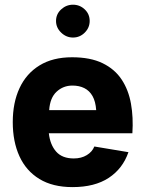

<svg xmlns="http://www.w3.org/2000/svg" viewBox="-20 -782 608 808"><path d="M185.5 -221.2H537.1Q541.5 -287.6 531.2 -345.5Q521 -403.3 491.9 -447.3Q462.9 -491.2 411.6 -516.1Q360.4 -541 283.2 -541Q202.1 -541 146.5 -506.8Q90.8 -472.7 62.3 -411.4Q33.7 -350.1 33.7 -268.1Q33.7 -186 61.8 -124.5Q89.8 -63 145.8 -28.8Q201.7 5.4 285.2 5.4Q378.4 5.4 437.5 -33.4Q496.6 -72.3 520.5 -141.6L377 -165.5Q368.2 -143.1 345.2 -129.2Q322.3 -115.2 290.5 -115.2Q241.7 -115.2 216.3 -144Q190.9 -172.9 185.5 -221.2ZM187 -318.4Q190.4 -370.6 218.3 -396.2Q246.1 -421.9 284.7 -421.9Q313.5 -421.9 335 -411.1Q356.4 -400.4 369.4 -377.7Q382.3 -355 384.8 -318.4ZM215.8 -693.8Q215.8 -665.5 237.3 -644.8Q258.8 -624 287.1 -624Q315.9 -624 336.7 -644.8Q357.4 -665.5 357.4 -693.8Q357.4 -722.7 336.7 -742.4Q315.9 -762.2 287.1 -762.2Q258.8 -762.2 237.3 -742.4Q215.8 -722.7 215.8 -693.8Z"/></svg>

Font: Estedad-FD-VF Thin
Style: Regular
Weight: 100
Designer: Amin Abedi
Version: Version 5.0